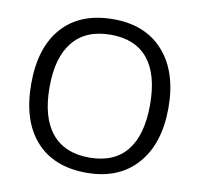

<svg xmlns="http://www.w3.org/2000/svg" viewBox="-81 -810 941 905"><g transform="rotate(10 389.5 -357.5)"><path d="M717.8 -357.9Q717.8 -186.5 631.1 -88.4Q544.4 9.8 390.1 9.8Q232.4 9.8 146.7 -86.7Q61 -183.1 61 -358.9Q61 -533.2 147 -629.2Q232.9 -725.1 391.1 -725.1Q544.9 -725.1 631.3 -627.4Q717.8 -529.8 717.8 -357.9ZM148.9 -357.9Q148.9 -212.9 210.7 -137.9Q272.5 -63 390.1 -63Q508.8 -63 569.3 -137.7Q629.9 -212.4 629.9 -357.9Q629.9 -502 569.6 -576.4Q509.3 -650.9 391.1 -650.9Q272.5 -650.9 210.7 -575.9Q148.9 -501 148.9 -357.9Z"/></g></svg>

Font: f08745844
Style: Regular
Weight: 400
Foundry: Ascender Corporation
Version: Version 1.10